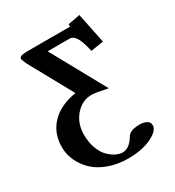

<svg xmlns="http://www.w3.org/2000/svg" viewBox="-167 -558 807 884"><g transform="rotate(-30 236.5 -115.5)"><path d="M328.1 -433.1Q326.2 -433.1 326.2 -439.9V-445.8L390.1 -458L422.9 -297.9L356 -287.1Q342.3 -346.2 328.4 -366.2Q314.5 -386.2 297.9 -386.2H180.2Q214.8 -322.8 338.9 -98.1Q274.9 -111.8 254.9 -111.8Q204.6 -111.8 168.7 -70.8Q132.8 -29.8 132.8 30.8Q132.8 70.8 144.8 103Q156.7 135.3 174.8 153.3Q192.9 171.4 211.7 180.7Q230.5 189.9 247.1 189.9Q282.2 189.9 309.1 147Q312.5 140.1 319.8 132.8Q337.9 117.2 377.9 117.2Q398.4 117.2 413.8 125Q429.2 132.8 429.2 150.9Q429.2 179.2 379.4 203.1Q329.6 227.1 255.9 227.1Q199.7 227.1 153.1 210Q106.4 192.9 77.1 164.8Q47.9 136.7 32 101.8Q16.1 66.9 16.1 29.8Q16.1 -44.9 63 -93.5Q109.9 -142.1 194.8 -155.8Q173.8 -193.8 131.3 -271Q88.9 -348.1 67.9 -386.2Q56.2 -414.1 56.2 -416Q56.2 -428.7 74.2 -431.2Q87.9 -433.1 101.1 -433.1Z"/></g></svg>

Font: Common Serif
Style: Bold
Weight: 700
Designer: Philipp H. Poll, Khaled Hosny
Foundry: Stefan Peev, Context Ltd.
Version: Version 1.026